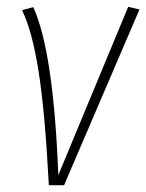

<svg xmlns="http://www.w3.org/2000/svg" viewBox="-20 -546 431 566"><path d="M78.1 -524.9Q137.7 -394.5 151.9 -29.8L357.9 -525.9L391.1 -518.1L168.9 0H124Q112.8 -213.4 94 -334Q75.2 -454.6 44.9 -516.1Z"/></svg>

Font: Fira Sans Compressed UltraLight
Style: Italic
Weight: 200
Width: 3
Italic angle: -8°
Designer: Carrois Corporate & Edenspiekermann AG
Foundry: Carrois Corporate GbR & Edenspiekermann AG
Version: Version 4.203;PS 004.203;hotconv 1.0.88;makeotf.lib2.5.64775